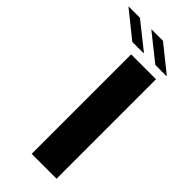

<svg xmlns="http://www.w3.org/2000/svg" viewBox="-350 -778 819 819"><g transform="rotate(45 59.5 -368.5)"><path d="M40 0V-600H190V0ZM6 -641 -111 -735V-737H-44L73 -644V-641ZM27 -735V-737H95L211 -644V-641H145Z"/></g></svg>

Font: Big Shoulders Text Black
Style: Regular
Weight: 900
Designer: Patric King
Foundry: XO Type Co
Version: Version 1.000; ttfautohint (v1.8.2)